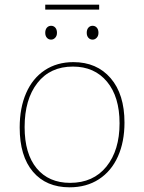

<svg xmlns="http://www.w3.org/2000/svg" viewBox="-20 -793 614 819"><path d="M511 -270Q511 -188 483 -125.5Q455 -63 402 -28.5Q349 6 277 6Q177 6 120.5 -60.5Q64 -127 64 -249Q64 -333 91.5 -396Q119 -459 171 -493.5Q223 -528 293 -528Q393 -528 452 -459.5Q511 -391 511 -270ZM85 -251Q85 -137 136.5 -75Q188 -13 279 -13Q378 -13 434 -82.5Q490 -152 490 -267Q490 -380 436.5 -444.5Q383 -509 291 -509Q194 -509 139.5 -439Q85 -369 85 -251ZM173 -653Q173 -667 180 -675Q187 -683 198 -683Q209 -683 216 -675Q223 -667 223 -653Q223 -640 215.5 -632Q208 -624 198 -624Q187 -624 180 -632Q173 -640 173 -653ZM350 -653Q350 -667 357 -675Q364 -683 375 -683Q386 -683 393 -675Q400 -667 400 -653Q400 -640 392.5 -632Q385 -624 375 -624Q364 -624 357 -632Q350 -640 350 -653ZM173 -773H403V-752H173Z"/></svg>

Font: Bitter Pro Thin
Style: Regular
Weight: 250
Designer: Sol Matas, and Bitter project Authors
Foundry: Sol Matas
Version: Version 1.010